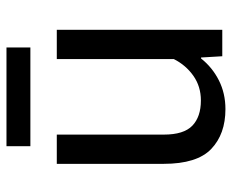

<svg xmlns="http://www.w3.org/2000/svg" viewBox="-82 -628 720 596"><g transform="rotate(-90 278.0 -330.0)"><path d="M67.4 -182.1V-513.7H158.2V-181.2Q158.2 -119.6 185.8 -93Q213.4 -66.4 264.2 -66.4Q307.6 -66.4 340.8 -89.8Q374 -113.3 392.6 -150.4V-513.7H483.4V0H401.4L397.5 -65.9H394.5Q366.7 -30.8 326.4 -10.5Q286.1 9.8 237.3 9.8Q159.7 9.8 113.5 -34.4Q67.4 -78.6 67.4 -182.1ZM428.7 -669.9V-595.7H122.1V-669.9Z"/></g></svg>

Font: RobotoFlex
Style: Regular
Weight: 400
Designer: Berlow after Robertson
Foundry: Google
Version: Version 2.136